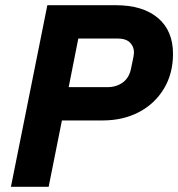

<svg xmlns="http://www.w3.org/2000/svg" viewBox="-20 -718 685 738"><path d="M167 0H22L162 -698H425Q529 -698 587 -649Q645 -600 645 -511Q645 -435 610 -377Q575 -319 514 -287Q453 -255 374 -255H218ZM281 -570 244 -383H393Q427 -383 452 -401Q477 -419 484 -456Q487 -471 489.5 -482.5Q492 -494 493.5 -502.5Q495 -511 495 -516Q495 -539 479.5 -554.5Q464 -570 431 -570Z"/></svg>

Font: IBM Plex Sans
Style: Bold Italic
Weight: 700
Italic angle: -11.31°
Designer: Mike Abbink, Paul van der Laan, Pieter van Rosmalen
Foundry: Bold Monday
Version: Version 3.201